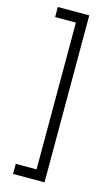

<svg xmlns="http://www.w3.org/2000/svg" viewBox="-133 -768 565 973"><g transform="rotate(15 150.0 -282.0)"><path d="M43 156H208V-720H43V-667H152V103H43Z"/></g></svg>

Font: Fixel Display Light
Style: Regular
Weight: 300
Designer: AlfaBravo + MacPaw
Foundry: Kyrylo Tkachov, Marchela Mozhyna, Serhii Makarenko, Maria Weinstein, Zakhar Kryvoshyya
Version: Version 1.211